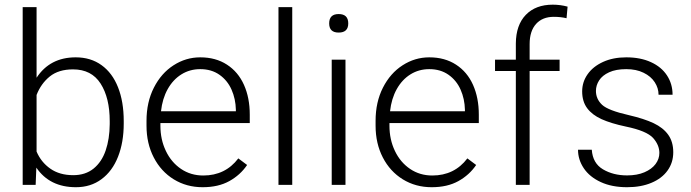

<svg xmlns="http://www.w3.org/2000/svg" viewBox="-20 -780 2915 810"><path d="M502 -258.8Q502 -179.7 478 -118.9Q454.1 -58.1 408.4 -24.2Q362.8 9.8 300.3 9.8Q189.5 9.8 133.3 -72.8L130.4 0H75.7V-750H134.3V-452.1Q190.9 -538.1 299.3 -538.1Q362.8 -538.1 408.4 -505.1Q454.1 -472.2 478 -411.6Q502 -351.1 502 -269ZM134.3 -379.4V-140.6Q153.3 -95.7 192.4 -68.4Q231.4 -41 289.1 -41Q340.3 -41 374.8 -68.8Q409.2 -96.7 425.8 -145.3Q442.4 -193.8 442.9 -256.3V-269Q442.9 -367.2 404.5 -427.2Q366.2 -487.3 288.1 -487.3Q227.1 -487.3 189.9 -457.3Q152.8 -427.2 134.3 -379.4Z M1022.5 -84Q993.7 -41.5 947.3 -15.9Q900.9 9.8 835 9.8Q767.1 9.8 713.1 -23.4Q659.2 -56.6 628.7 -115.7Q598.1 -174.8 598.1 -249.5V-270.5Q598.1 -349.1 629.2 -410.2Q660.2 -471.2 712.2 -504.6Q764.2 -538.1 824.7 -538.1Q890.1 -538.1 937.5 -507.3Q984.9 -476.6 1009.3 -421.9Q1033.7 -367.2 1033.7 -296.4V-260.7H656.7V-249.5Q656.7 -191.4 679.7 -143.3Q702.6 -95.2 743.7 -67.4Q784.7 -39.6 837.4 -39.6Q930.7 -39.6 985.4 -111.8ZM659.2 -310.5H975.1V-316.9Q974.1 -362.8 956.8 -401.9Q939.5 -440.9 905.8 -464.6Q872.1 -488.3 824.7 -488.3Q780.8 -488.3 745.4 -466.3Q710 -444.3 687.5 -404.1Q665 -363.8 659.2 -310.5Z M1212.9 -750V0H1154.8V-750Z M1408.7 -720.7Q1449.2 -720.7 1449.2 -681.2Q1449.2 -642.6 1408.7 -642.6Q1368.7 -642.6 1368.7 -681.2Q1368.7 -720.7 1408.7 -720.7ZM1437.5 -528.3V0H1379.4V-528.3Z M1988.8 -84Q1960 -41.5 1913.6 -15.9Q1867.2 9.8 1801.3 9.8Q1733.4 9.8 1679.4 -23.4Q1625.5 -56.6 1595 -115.7Q1564.5 -174.8 1564.5 -249.5V-270.5Q1564.5 -349.1 1595.5 -410.2Q1626.5 -471.2 1678.5 -504.6Q1730.5 -538.1 1791 -538.1Q1856.4 -538.1 1903.8 -507.3Q1951.2 -476.6 1975.6 -421.9Q2000 -367.2 2000 -296.4V-260.7H1623V-249.5Q1623 -191.4 1646 -143.3Q1668.9 -95.2 1710 -67.4Q1751 -39.6 1803.7 -39.6Q1897 -39.6 1951.7 -111.8ZM1625.5 -310.5H1941.4V-316.9Q1940.4 -362.8 1923.1 -401.9Q1905.8 -440.9 1872.1 -464.6Q1838.4 -488.3 1791 -488.3Q1747.1 -488.3 1711.7 -466.3Q1676.3 -444.3 1653.8 -404.1Q1631.3 -363.8 1625.5 -310.5Z M2340.8 -480.5H2214.4V0H2156.2V-480.5H2068.4V-528.3H2156.2V-596.2Q2156.7 -674.3 2198.2 -717.3Q2239.7 -760.3 2312 -760.3Q2344.2 -760.3 2374.5 -752L2370.1 -703.1Q2345.7 -709 2316.4 -709Q2268.6 -709 2241.5 -679Q2214.4 -648.9 2214.4 -594.2V-528.3H2340.8Z M2735.4 -197.8Q2708 -228 2620.1 -246.1Q2557.6 -259.3 2517.8 -277.3Q2478 -295.4 2457 -323.7Q2436 -352.1 2436 -394.5Q2436 -434.1 2459 -466.8Q2481.9 -499.5 2524.2 -518.8Q2566.4 -538.1 2622.1 -538.1Q2682.1 -538.1 2726.3 -517.8Q2770.5 -497.6 2793.9 -461.7Q2817.4 -425.8 2817.4 -380.4H2758.3Q2758.3 -408.2 2742.2 -433.1Q2726.1 -458 2695.1 -473.1Q2664.1 -488.3 2622.1 -488.3Q2578.6 -488.3 2549.8 -475.1Q2521 -461.9 2507.6 -440.9Q2494.1 -419.9 2494.1 -396.5Q2494.1 -362.3 2520 -337.9Q2545.4 -314 2634.3 -293.9Q2697.3 -279.3 2737.5 -260.3Q2777.8 -241.2 2799.1 -211.4Q2820.3 -181.6 2820.3 -137.7Q2820.3 -94.2 2796.4 -60.8Q2772.5 -27.3 2728.3 -8.8Q2684.1 9.8 2625.5 9.8Q2561 9.8 2514.2 -12Q2467.3 -33.7 2442.9 -70.1Q2418.5 -106.4 2418.5 -148.4H2476.6Q2480.5 -91.3 2523.7 -65.7Q2566.9 -40 2625.5 -40Q2668 -40 2698.7 -53.2Q2729.5 -66.4 2745.6 -87.9Q2761.7 -109.4 2761.7 -134.8Q2761.7 -168 2735.4 -197.8Z"/></svg>

Font: Mardoto Light
Style: Regular
Weight: 400
Designer: Christian Robertson, Vahan Hovhannisyan
Foundry: Google
Version: Version 1.000